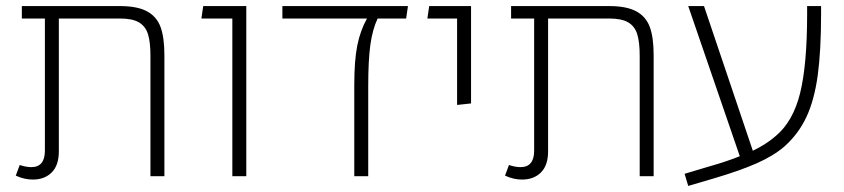

<svg xmlns="http://www.w3.org/2000/svg" viewBox="-20 -581 2784 633"><path d="M522 -399V0H476V-397Q476 -442 468 -468Q460 -494 438.5 -507Q417 -520 375 -520H174V-82Q174 -36 150.5 -12.5Q127 11 88 11Q60 11 32 -2L45 -37Q66 -30 83 -30Q128 -30 128 -84V-520H52V-561H375Q433 -561 465 -543.5Q497 -526 509.5 -491.5Q522 -457 522 -399Z M746 -520H644L650 -561H792V0H746Z M1319 -520H1225Q1208 -484 1201 -433Q1194 -382 1194 -297V0H1148V-300Q1148 -382 1158 -431.5Q1168 -481 1190 -520H911V-561H1325Z M1487 -520H1389L1395 -561H1533V-240L1487 -235Z M2135 -399V0H2089V-397Q2089 -442 2081 -468Q2073 -494 2051.5 -507Q2030 -520 1988 -520H1787V-82Q1787 -36 1763.5 -12.5Q1740 11 1701 11Q1673 11 1645 -2L1658 -37Q1679 -30 1696 -30Q1741 -30 1741 -84V-520H1665V-561H1988Q2046 -561 2078 -543.5Q2110 -526 2122.5 -491.5Q2135 -457 2135 -399Z M2687 -561V-536Q2687 -414 2676 -333Q2665 -252 2639 -196Q2613 -140 2566 -98Q2530 -67 2474.5 -42.5Q2419 -18 2334 7L2249 32L2237 -8L2324 -34Q2374 -48 2419 -66L2249 -561H2301L2462 -84Q2506 -105 2538 -133Q2595 -181 2618 -274.5Q2641 -368 2641 -535V-561Z"/></svg>

Font: FiraGO ExtraLight
Style: Regular
Weight: 200
Designer: bBox Type
Foundry: bBox Type GmbH
Version: Version 1.001